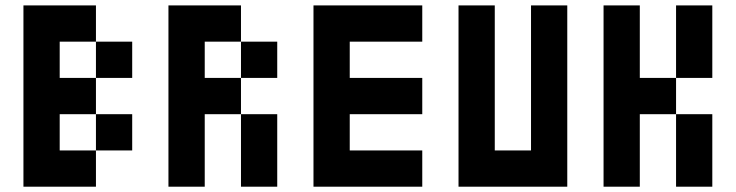

<svg xmlns="http://www.w3.org/2000/svg" viewBox="-20 -704 2774 724"><path d="M478.5 -410.2H341.8V-546.9H478.5ZM341.8 -683.6V-546.9H205.1V-410.2H341.8V-273.4H205.1V-136.7H341.8V0H68.4V-683.6ZM478.5 -136.7H341.8V-273.4H478.5Z M1025.4 -410.2H888.7V-546.9H1025.4ZM888.7 -273.4H1025.4V0H888.7ZM888.7 -683.6V-546.9H752V-410.2H888.7V-273.4H752V0H615.2V-683.6Z M1572.3 -683.6V-546.9H1298.8V-410.2H1572.3V-273.4H1298.8V-136.7H1572.3V0H1162.1V-683.6Z M1709 -683.6H1845.7V-136.7H1982.4V-683.6H2119.1V0H1709Z M2529.3 -683.6H2666V-410.2H2529.3ZM2529.3 -273.4H2666V0H2529.3ZM2255.9 -683.6H2392.6V-410.2H2529.3V-273.4H2392.6V0H2255.9Z"/></svg>

Font: DatCub
Style: Bold
Weight: 700
Designer: GGBot
Version: 1.00